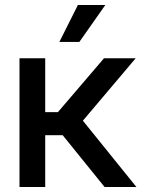

<svg xmlns="http://www.w3.org/2000/svg" viewBox="-20 -749 566 769"><path d="M58.1 -515.6V0H161.1V-207.5H231L398.9 0H526.4L312 -265.6L523.4 -515.6H396.5L211.9 -299.8H161.1V-515.6ZM292 -729 217.8 -581.1H297.9L401.9 -729Z"/></svg>

Font: Inteeer Medium
Style: Regular
Weight: 500
Designer: Rasmus Andersson
Foundry: rsms
Version: Version 4.001;Glyphs 3.4 (3402)